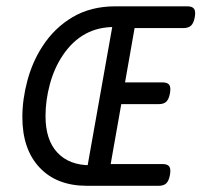

<svg xmlns="http://www.w3.org/2000/svg" viewBox="-20 -600 650 620"><path d="M353 -579.6 343.8 -520.5 261.7 -58.6 260.7 0H492.2Q508.8 0 517.1 -8.1Q525.4 -16.1 528.8 -35.2Q532.2 -54.2 526.6 -62.3Q521 -70.3 504.4 -70.3H337.4L371.6 -263.7H492.2Q508.8 -263.7 517.1 -271.7Q525.4 -279.8 528.8 -298.8Q532.2 -317.9 526.6 -325.9Q521 -334 504.4 -334H383.8L414.6 -509.3H571.8Q588.4 -509.3 596.9 -517.3Q605.5 -525.4 608.9 -544.4Q612.3 -563.5 606.7 -571.5Q601.1 -579.6 584.5 -579.6ZM116.7 -449.7Q84.5 -399.9 68.4 -339.6Q52.2 -279.3 52.2 -221.7Q52.2 -118.2 107.7 -59.1Q163.1 0 260.7 0L285.6 -34.2L271.5 -66.4Q203.6 -66.4 165.3 -107.2Q127 -147.9 127 -225.1Q127 -275.9 140.9 -327.6Q154.8 -379.4 182.1 -420.4Q244.6 -514.2 351.1 -512.7L376 -549.3L353 -579.6Q273.4 -579.6 214.4 -544.7Q155.3 -509.8 116.7 -449.7Z"/></svg>

Font: Courier Prime Code
Style: Italic
Weight: 400
Italic angle: -10°
Designer: Alan Dague-Greene
Foundry: Quote-Unquote Apps
Version: Version 3.18